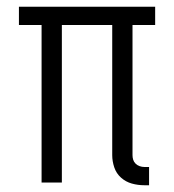

<svg xmlns="http://www.w3.org/2000/svg" viewBox="-20 -540 515 568"><path d="M407 8Q388 8 370 3Q352 -2 338 -14.5Q324 -27 318 -45Q312 -63 312 -81V-466H163V0H103V-466H36V-520H439V-466H372V-81Q372 -74 374 -67.5Q376 -61 381 -56Q386 -51 393 -48.5Q400 -46 407 -46H421V8Z"/></svg>

Font: Iosevka QP Light
Style: Regular
Weight: 300
Designer: Belleve Invis
Foundry: Belleve Invis
Version: Version 20.0.0; ttfautohint (v1.8.4)